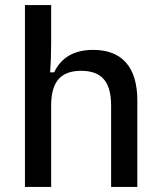

<svg xmlns="http://www.w3.org/2000/svg" viewBox="-20 -742 638 762"><path d="M79 -722H183V-571Q183 -508 179 -455H195Q237 -544 350 -544Q436 -544 480.5 -493Q525 -442 525 -343V0H421V-323Q421 -394 392 -427.5Q363 -461 302 -461Q241 -461 212 -427.5Q183 -394 183 -323V0H79Z"/></svg>

Font: Mozilla Text BETA Medium
Style: Regular
Weight: 500
Designer: Studio DRAMA
Foundry: Studio DRAMA
Version: Version 0.100